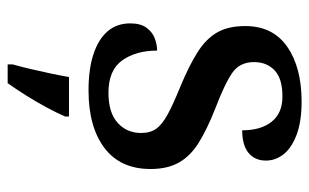

<svg xmlns="http://www.w3.org/2000/svg" viewBox="-173 -413 807 501"><g transform="rotate(90 230.5 -162.5)"><path d="M216 10Q160 10 121 -3Q82 -16 61.5 -40Q41 -64 41 -99Q41 -126 52.5 -141.5Q64 -157 80.5 -163Q97 -169 112 -169Q112 -114 137.5 -78Q163 -42 222 -42Q274 -42 300.5 -66Q327 -90 327 -127Q327 -151 316 -166.5Q305 -182 278.5 -196.5Q252 -211 205 -230Q152 -252 117 -274Q82 -296 65 -325Q48 -354 48 -399Q48 -471 102 -508.5Q156 -546 245 -546Q297 -546 331.5 -533Q366 -520 382.5 -499Q399 -478 399 -453Q399 -424 379 -407.5Q359 -391 320 -391Q320 -440 297.5 -468Q275 -496 232 -496Q185 -496 163.5 -475.5Q142 -455 142 -422Q142 -385 169.5 -365.5Q197 -346 265 -320Q318 -299 352.5 -277.5Q387 -256 404 -226Q421 -196 421 -152Q421 -73 366 -31.5Q311 10 216 10ZM148 208Q154 187 160 161.5Q166 136 171.5 110Q177 84 181 61H284V71Q275 92 260.5 119Q246 146 229 173Q212 200 197 221H148Z"/></g></svg>

Font: Noto Rashi Hebrew Medium
Style: Regular
Weight: 500
Version: Version 1.006